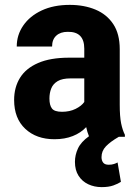

<svg xmlns="http://www.w3.org/2000/svg" viewBox="-20 -558 564 783"><path d="M464.4 0Q429.7 20 411.9 38.8Q394 57.6 394 83Q394 96.2 400.6 105Q407.2 113.8 423.3 113.8Q436 113.8 444.8 110.8Q453.6 107.9 459.5 104.5L473.1 183.6Q461.4 191.4 442.4 198.2Q423.3 205.1 394.5 205.1Q364.7 205.1 339.8 193.4Q314.9 181.6 300.3 158.7Q285.6 135.7 285.6 102.1Q285.6 74.2 297.9 47.6Q310.1 21 342.8 -2.4Q335.9 -19 331.5 -39.6Q309.6 -16.1 276.9 -3.2Q244.1 9.8 202.1 9.8Q128.4 9.8 83 -32.7Q37.6 -75.2 37.6 -150.4Q37.6 -201.7 61.5 -240.5Q85.4 -279.3 135.3 -301Q185.1 -322.8 262.2 -322.8H323.7V-359.4Q323.7 -429.7 255.9 -428.2Q226.6 -428.2 209.5 -412.6Q192.4 -397 192.4 -368.2H48.3Q48.3 -415.5 75 -454.1Q101.6 -492.7 150.1 -515.4Q198.7 -538.1 264.6 -538.1Q323.2 -538.1 369.4 -518.8Q415.5 -499.5 441.9 -459.7Q468.3 -419.9 468.3 -357.4V-130.9Q468.3 -83 473.9 -55.4Q479.5 -27.8 489.3 -8.3V0ZM232.9 -102.1Q264.2 -102.1 288.3 -114Q312.5 -126 323.7 -142.1V-238.3H268.1Q233.9 -238.3 215.1 -227.1Q196.3 -215.8 189 -197.3Q181.6 -178.7 181.6 -156.2Q181.6 -128.9 191.9 -115.5Q202.1 -102.1 232.9 -102.1Z"/></svg>

Font: Robert Sans Black
Style: Regular
Weight: 900
Designer: Christian Robertson (extended by Adam Twardoch)
Foundry: Google
Version: Version 12.135;April 2, 2019;FontCreator 11.5.0.2425 64-bit;